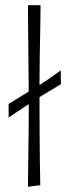

<svg xmlns="http://www.w3.org/2000/svg" viewBox="-20 -715 260 734"><path d="M87 -1Q87 -24 87.5 -58Q88 -92 88.5 -134Q89 -176 89.5 -220.5Q90 -265 90 -309Q90 -349 89.5 -399Q89 -449 88.5 -502.5Q88 -556 87.5 -606Q87 -656 87 -695H135Q135 -656 134 -606.5Q133 -557 132 -503Q131 -449 131 -398.5Q131 -348 131 -309Q131 -256 131.5 -199.5Q132 -143 132.5 -92Q133 -41 134 -7ZM13 -266V-318Q13 -318 29.5 -328Q46 -338 70.5 -353Q95 -368 118 -382Q141 -396 162.5 -410.5Q184 -425 198 -435.5Q212 -446 212 -446L213 -393Q213 -393 202.5 -387Q192 -381 176 -371Q160 -361 141.5 -350Q123 -339 108 -329Q87 -315 65 -300.5Q43 -286 28 -276Q13 -266 13 -266Z"/></svg>

Font: Truculenta ExtraLight
Style: Regular
Weight: 250
Version: Version 1.002